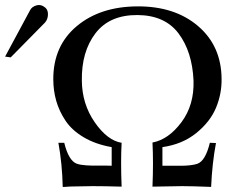

<svg xmlns="http://www.w3.org/2000/svg" viewBox="-44 -733 933 753"><path d="M825 -424Q826 -365 803 -310Q780 -255 725.5 -211Q671 -167 593 -156V-83Q607 -83 631.5 -83Q656 -83 670.5 -83Q685 -83 702.5 -85Q720 -87 731 -91Q762 -103 779 -173L803 -172Q788 -92 784 0Q710 -3 670 -3L554 -1Q558 -98 554 -174Q617 -186 667.5 -253.5Q718 -321 715 -417Q710 -530 656.5 -601.5Q603 -673 496 -674Q386 -675 330.5 -602.5Q275 -530 277 -416Q278 -325 327.5 -253.5Q377 -182 433 -173Q429 -101 433 -1Q367 -3 318 -3Q307 -3 291 -2.5Q275 -2 260 -2Q245 -2 232 -1.5Q219 -1 210 0H202Q200 -90 185 -173H208Q225 -103 257 -91Q271 -86 294.5 -84.5Q318 -83 342 -83.5Q366 -84 394 -83V-156Q331 -167 284.5 -194.5Q238 -222 213 -259.5Q188 -297 176.5 -337.5Q165 -378 165 -423Q165 -553 256.5 -630Q348 -707 494 -708Q641 -709 732.5 -631Q824 -553 825 -424ZM135 -702Q145 -692 144 -674Q143 -656 132 -644L-2 -508L-24 -511L74 -693Q81 -707 99.5 -712Q118 -717 135 -702Z"/></svg>

Font: GFS Artemisia
Style: Regular
Weight: 400
Designer: Takis Katsoulidis and George D. Matthiopoulos
Foundry: Takis Katsoulidis and George D. Matthiopoulos
Version: Version 1.0